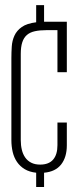

<svg xmlns="http://www.w3.org/2000/svg" viewBox="-20 -665 300 749"><path d="M121.1 64.5V8.8Q94.7 5.9 76.4 -5.1Q58.1 -16.1 46.4 -33.2Q34.7 -50.3 29.5 -72.3Q24.4 -94.2 24.4 -118.7V-438Q24.4 -460.4 25.9 -483.4Q27.3 -506.3 36.4 -526.1Q45.4 -545.9 65.2 -559.8Q85 -573.7 121.1 -578.1V-645H151.9V-580.1H240.7V-383.3H204.1V-547.4H161.6Q135.3 -547.4 116.2 -543.2Q97.2 -539.1 85 -528.6Q72.8 -518.1 66.9 -500Q61 -481.9 61 -454.6V-118.7Q61 -98.1 65.2 -80.8Q69.3 -63.5 78.4 -50.5Q87.4 -37.6 101.8 -30.3Q116.2 -22.9 136.7 -22.9Q170.4 -22.9 187.3 -42.5Q204.1 -62 204.1 -98.6V-187H240.7V-98.1Q240.7 -51.8 218.5 -23.4Q196.3 4.9 151.9 8.8V64.5Z"/></svg>

Font: Tulpen One
Style: Regular
Weight: 400
Designer: Naima Ben Ayed
Foundry: Naima Ben Ayed, Anton Koovit
Version: Version 1.002